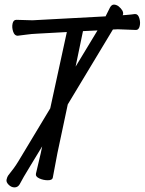

<svg xmlns="http://www.w3.org/2000/svg" viewBox="-20 -771 628 833"><path d="M308 -482 403 -639 340 -636ZM470 -643Q469 -641 468 -640L274 -318L229 -106L209 0Q207 11 187.5 11Q168 11 150.5 3Q133 -5 136 -18L157 -107L163 -136L109 -47Q80 0 65 29Q57 42 43 42Q29 42 17.5 30.5Q6 19 8.5 8Q11 -3 15 -9Q42 -42 59 -70L198 -301L270 -632L142 -625Q117 -624 92.5 -620.5Q68 -617 57 -616H56Q43 -616 37 -634Q31 -652 34.5 -668.5Q38 -685 51 -685L121 -683L438 -700Q448 -720 457 -738Q464 -751 474 -751Q484 -751 494 -744Q517 -725 514 -709Q514 -708 512 -705Q519 -705 527 -706Q552 -708 564 -710H567Q579 -710 584.5 -692Q590 -674 586 -657.5Q582 -641 570 -641L491 -644Z"/></svg>

Font: LXGW Bright GB
Style: Italic
Weight: 400
Italic angle: -12°
Designer: Christian Thalmann (Catharsis Fonts)
Foundry: LXGW / Christian Thalmann (Catharsis Fonts) / Fontworks Inc.
Version: Version 5.510